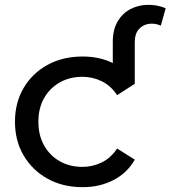

<svg xmlns="http://www.w3.org/2000/svg" viewBox="-20 -769 706 795"><path d="M538 -422 465 -375Q439 -414 401.5 -432.5Q364 -451 321 -451Q269 -451 228 -428Q187 -405 163 -363.5Q139 -322 139 -265Q139 -208 163 -166Q187 -124 228 -101Q269 -78 321 -78Q364 -78 401.5 -96.5Q439 -115 465 -154L538 -108Q507 -53 450 -23.5Q393 6 322 6Q240 6 177 -29Q114 -64 78 -125Q42 -186 42 -265Q42 -344 78 -405Q114 -466 177 -500.5Q240 -535 322 -535Q392 -535 447 -508V-595Q447 -646 467 -680Q487 -714 519.5 -731Q552 -748 590.5 -749Q629 -750 666 -735L646 -663Q620 -674 595 -670Q570 -666 554 -647Q538 -628 538 -595Z"/></svg>

Font: Montserrat Medium
Style: Regular
Weight: 500
Designer: Julieta Ulanovsky
Foundry: Julieta Ulanovsky
Version: Version 9.000; ttfautohint (v1.8.4.7-5d5b)